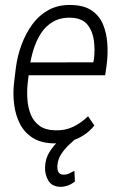

<svg xmlns="http://www.w3.org/2000/svg" viewBox="-20 -558 484 761"><path d="M193.4 10.3Q142.6 9.3 109.6 -11.7Q76.7 -32.7 59.1 -67.1Q41.5 -101.6 36.1 -143.8Q30.8 -186 35.6 -229L43 -290.5Q48.8 -335.4 65.2 -380.1Q81.5 -424.8 108.2 -461.4Q134.8 -498 174.3 -519.3Q213.9 -540.5 266.1 -538.1Q314.9 -536.6 344.7 -515.6Q374.5 -494.6 388.4 -461.2Q402.3 -427.7 405.3 -386.7Q408.2 -345.7 403.3 -305.2L397 -259.8H70.8L79.6 -310.5L350.1 -311L352.5 -325.2Q356.9 -360.4 352.1 -397.5Q347.2 -434.6 326.9 -460Q306.6 -485.4 262.7 -487.8Q220.7 -489.3 190.9 -472.2Q161.1 -455.1 142.3 -425.8Q123.5 -396.5 112.5 -360.6Q101.6 -324.7 97.2 -290.5L89.8 -229Q86.4 -197.8 88.6 -164.8Q90.8 -131.8 101.8 -104.5Q112.8 -77.1 136 -59.8Q159.2 -42.5 198.2 -41.5Q237.3 -40 269.3 -55.2Q301.3 -70.3 329.1 -97.2L354 -60.5Q334 -35.6 308.3 -20Q282.7 -4.4 253.7 3.2Q224.6 10.7 193.4 10.3ZM266.1 -40.5 293.5 -19Q274.9 -3.9 256.1 13.4Q237.3 30.8 223.4 51.5Q209.5 72.3 207.5 97.7Q206.1 111.3 210.9 122.6Q215.8 133.8 231.9 134.3Q244.1 134.3 254.6 129.4Q265.1 124.5 274.9 119.1L276.9 161.1Q264.6 171.4 250.2 176.8Q235.8 182.1 220.7 182.6Q186 182.1 171.6 157.7Q157.2 133.3 158.7 103.5Q159.7 70.8 176.3 44.2Q192.9 17.6 217 -3.4Q241.2 -24.4 266.1 -40.5Z"/></svg>

Font: Roboto Condensed Light
Style: Italic
Weight: 300
Italic angle: -12°
Designer: Christian Robertson
Foundry: Google
Version: Version 3.0; 2020